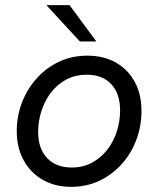

<svg xmlns="http://www.w3.org/2000/svg" viewBox="-20 -717 616 745"><path d="M256 8Q193 8 145.5 -19.5Q98 -47 71.5 -95.5Q45 -144 45 -208Q45 -266 65 -318.5Q85 -371 121.5 -412Q158 -453 208 -477Q258 -501 319 -501Q383 -501 430 -474Q477 -447 503 -399Q529 -351 529 -287Q529 -228 509 -174.5Q489 -121 452 -80Q415 -39 365.5 -15.5Q316 8 256 8ZM258 -67Q303 -67 337.5 -86Q372 -105 396.5 -136.5Q421 -168 433.5 -207.5Q446 -247 446 -289Q446 -353 412 -390Q378 -427 317 -427Q271 -427 235.5 -407.5Q200 -388 176 -355.5Q152 -323 140 -284Q128 -245 128 -205Q128 -141 162.5 -104Q197 -67 258 -67ZM290 -556 160 -697H250L354 -556Z"/></svg>

Font: Hanken Grotesk
Style: Italic
Weight: 400
Italic angle: -8°
Designer: Alfredo Marco Pradil
Foundry: Hanken Design Co.
Version: Version 3.013